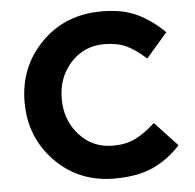

<svg xmlns="http://www.w3.org/2000/svg" viewBox="-52 -764 842 829"><g transform="rotate(-5 369.0 -350.0)"><path d="M412 12Q258 12 155.5 -92.5Q53 -197 53 -350Q53 -502 156 -607Q259 -712 418 -712Q509 -712 571 -682.5Q633 -653 689 -598L597 -492Q552 -533 512.5 -551.5Q473 -570 417 -570Q329 -570 271.5 -506.5Q214 -443 214 -350Q214 -258 271.5 -194Q329 -130 417 -130Q473 -130 514 -150Q555 -170 601 -212L699 -107Q642 -46 575.5 -17Q509 12 412 12Z"/></g></svg>

Font: Quicksand
Style: Bold
Weight: 700
Version: Version 3.000